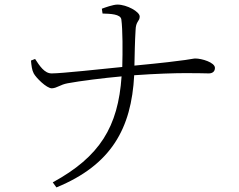

<svg xmlns="http://www.w3.org/2000/svg" viewBox="-20 -770 1040 837"><path d="M115 -506C117 -485 119 -465 127 -450C137 -431 183 -385 206 -385C229 -386 242 -401 275 -407C328 -417 432 -430 510 -437C495 -217 415 -87 210 25L226 47C465 -51 553 -210 565 -442C763 -456 858 -450 890 -450C906 -450 917 -458 917 -474C917 -498 859 -515 832 -515C816 -515 818 -508 566 -484C567 -531 568 -591 571 -638C572 -679 589 -676 589 -698C589 -719 533 -750 492 -750C473 -750 437 -737 424 -732L427 -711C460 -710 506 -709 509 -685C515 -641 515 -545 513 -478C424 -469 248 -450 206 -450C174 -449 152 -484 133 -513Z"/></svg>

Font: Noto Serif SC Light
Style: Regular
Weight: 300
Designer: Ryoko NISHIZUKA 西塚涼子 (kana & ideographs); Frank Grießhammer (Latin, Greek & Cyrillic); Wenlong ZHANG 张文龙 (bopomofo); San
Foundry: Adobe
Version: Version 2.001;hotconv 1.1.0;makeotfexe 2.6.0